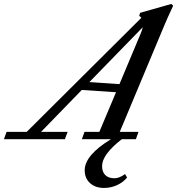

<svg xmlns="http://www.w3.org/2000/svg" viewBox="-90 -696 886 960"><path d="M-70.3 0 -57.1 -36.6H43.5L616.7 -606.9Q612.8 -612.3 606 -616.7L610.4 -631.8L766.6 -676.3L775.9 -667.5Q748 -607.9 734.4 -575.7L508.8 -36.6H602.5L589.4 0H519Q420.4 76.7 420.4 134.3Q420.4 163.6 436.5 179.4Q452.6 195.3 482.4 195.3Q506.8 195.3 535.2 174.3L545.4 191.9Q525.4 215.8 495.1 229.7Q464.8 243.7 429.7 243.7Q386.7 243.7 360.1 219.5Q333.5 195.3 333.5 155.3Q333.5 80.1 464.8 0H319.3L332.5 -36.6H406.7L490.2 -234.9L318.8 -246.1L115.2 -36.6H248L234.4 0ZM611.8 -524.4Q620.1 -543.9 624 -560.1L356.9 -285.6L507.3 -275.4Z"/></svg>

Font: Elstob 8pt Medium
Style: Italic
Weight: 500
Italic angle: -20°
Designer: Peter S. Baker
Version: Version 1.015